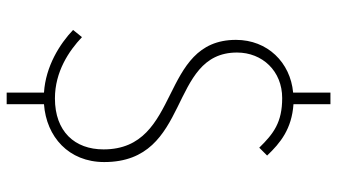

<svg xmlns="http://www.w3.org/2000/svg" viewBox="-232 -632 986 561"><g transform="rotate(90 260.5 -352.0)"><path d="M435 -640C398 -679 357 -712 285 -717V-825H251V-716C163 -708 97 -641 97 -549C97 -323 417 -391 417 -162C417 -78 365 -20 268 -20C190 -20 129 -61 89 -99L68 -73C109 -34 174 7 251 12V121H285V12C380 5 454 -60 454 -164C454 -420 134 -349 134 -552C134 -626 188 -684 267 -684C338 -684 371 -659 412 -617Z"/></g></svg>

Font: Source Han Sans CN ExtraLight
Style: Regular
Weight: 250
Designer: Ryoko NISHIZUKA (kana & ideographs); Paul D. Hunt (Latin, Greek & Cyrillic); Wenlong ZHANG (bopomofo); Sandoll Communica
Foundry: Adobe Systems Incorporated
Version: Version 1.004;PS 1.004;hotconv 16.6.51;makeotf.lib2.5.65220